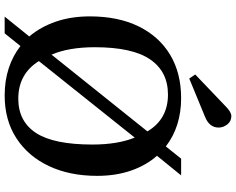

<svg xmlns="http://www.w3.org/2000/svg" viewBox="-112 -862 988 803"><g transform="rotate(90 381.5 -460.0)"><path d="M49 14 132 -89Q92 -136 70 -200Q48 -264 48 -342Q48 -461 90 -546.5Q132 -632 208.5 -678Q285 -724 390 -724Q509 -724 592 -660L643 -724H713L631 -623Q671 -578 693 -514.5Q715 -451 715 -373Q715 -258 674 -171Q633 -84 557.5 -35Q482 14 379 14Q317 14 265 -3Q213 -20 172 -52L119 14ZM208 -182 529 -583Q478 -669 375 -669Q279 -669 228 -594.5Q177 -520 177 -363Q177 -255 208 -182ZM392 -43Q487 -43 535.5 -117Q584 -191 584 -353Q584 -458 555 -530L235 -129Q289 -43 392 -43ZM308 -758 291 -783 424 -910Q448 -934 465 -934Q487 -934 500 -917Q513 -900 513 -881Q513 -842 468 -824Z"/></g></svg>

Font: Literata 36pt Medium
Style: Regular
Weight: 500
Designer: Latin by Veronika Burian and Jose Scaglione. Greek by Irene Vlachou. Cyrillic by Vera Evstafieva.
Foundry: TypeTogether
Version: Version 3.002